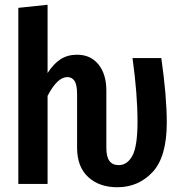

<svg xmlns="http://www.w3.org/2000/svg" viewBox="-20 -773 763 807"><path d="M681 -258Q681 -114 621.5 -50Q562 14 473 14Q397 14 350.5 -29Q304 -72 304 -152V-378Q304 -416 293.5 -432.5Q283 -449 263 -449Q221 -449 180 -370V0H57V-740L180 -753V-466Q205 -505 234.5 -524Q264 -543 304 -543Q361 -543 394 -502Q427 -461 427 -392V-151Q427 -114 440 -96.5Q453 -79 479 -79Q515 -79 536.5 -118.5Q558 -158 558 -262Q558 -377 537 -529H658Q681 -368 681 -258Z"/></svg>

Font: Fira Sans Extra Condensed Medium
Style: Regular
Weight: 500
Width: 1
Designer: Carrois Corporate & Edenspiekermann AG
Foundry: Carrois Corporate GbR & Edenspiekermann AG
Version: Version 4.203